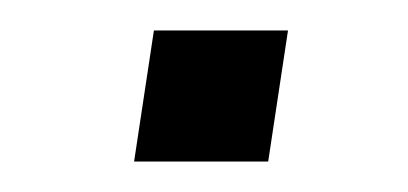

<svg xmlns="http://www.w3.org/2000/svg" viewBox="-20 -335 268 126"><path d="M68 -229 81 -315H169L156 -229Z"/></svg>

Font: Nunito Sans 7pt Condensed Light
Style: Italic
Weight: 300
Width: 3
Italic angle: -9°
Designer: Vernon Adams
Foundry: Vernon Adams
Version: Version 3.101;gftools[0.9.27]